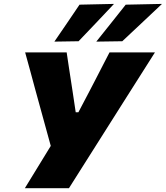

<svg xmlns="http://www.w3.org/2000/svg" viewBox="-20 -988 870 1008"><path d="M110.5 0Q143 -52.5 176.2 -107.2Q209.5 -162 246.5 -222L165 -518.5Q152 -567.5 139.8 -611.8Q127.5 -656 112 -713H330Q336.5 -668.5 341.5 -636Q346.5 -603.5 351 -574Q355.5 -544.5 361 -509L377.5 -398.5H391.5L448.5 -507Q467 -543 482.8 -573Q498.5 -603 515.2 -636Q532 -669 555 -713H793.5Q752 -647.5 708 -578.2Q664 -509 627 -450.5L485 -226Q451.5 -173.5 413.8 -113.5Q376 -53.5 342 0ZM485.5 -769.5Q525 -818.5 563.2 -866.8Q601.5 -915 640 -963.5L830.5 -967.5Q776.5 -916.5 724 -867.2Q671.5 -818 622 -771.5ZM265.5 -769.5Q299 -818.5 332 -866.8Q365 -915 397.5 -963.5L578.5 -967.5Q530.5 -916.5 483.8 -867.2Q437 -818 392.5 -771.5Z"/></svg>

Font: Commissioner ExtraBold
Style: Italic
Weight: 800
Italic angle: -12°
Designer: Kostas Bartsokas
Foundry: Kostas Bartsokas
Version: Version 1.000; ttfautohint (v1.8.3)